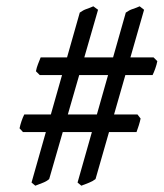

<svg xmlns="http://www.w3.org/2000/svg" viewBox="-20 -651 519 609"><path d="M479 -457Q477 -446 472.5 -433.5Q468 -421 464 -413H106L94 -425Q96 -436 100.5 -447.5Q105 -459 109 -469H467ZM283 -83Q274 -76 262.5 -71.5Q251 -67 238 -62L226 -72L379 -611Q390 -619 401 -622.5Q412 -626 423 -631L437 -620ZM136 -83Q128 -76 116.5 -71.5Q105 -67 92 -62L80 -72L233 -611Q244 -619 254.5 -622.5Q265 -626 276 -631L291 -620ZM426 -275Q424 -265 420 -252.5Q416 -240 413 -232H53L42 -244Q44 -254 48 -266Q52 -278 57 -288H416Z"/></svg>

Font: Ekushey Amar Desh
Style: Regular
Weight: 400
Designer: Al Mamun Sumon
Foundry: Al Mamun Sumon
Version: Version 1.0